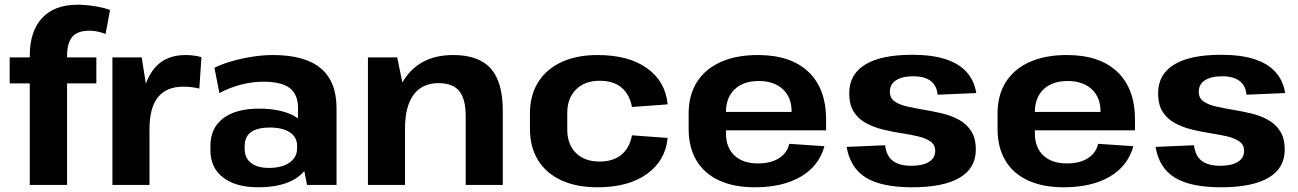

<svg xmlns="http://www.w3.org/2000/svg" viewBox="-20 -783 5498 813"><path d="M106 -546Q106 -651 158.5 -707Q211 -763 308 -763Q342 -763 380 -757Q418 -751 446 -741L427 -639Q410 -646 392.5 -649.5Q375 -653 358 -653Q309 -653 286.5 -627.5Q264 -602 264 -546V0H106ZM21 -540H388V-430H21Z M456 -540H580L613 -331V0H456ZM576 -277Q576 -412 624 -481Q672 -550 765 -550Q781 -550 798.5 -548Q816 -546 833 -541L824 -408Q792 -416 756 -416Q685 -416 649 -371.5Q613 -327 613 -236Z M1242 -194V-325Q1242 -383 1207 -410Q1172 -437 1095 -437Q1048 -437 1000 -424.5Q952 -412 909 -389L888 -496Q920 -512 962 -524Q1004 -536 1049.5 -543Q1095 -550 1136 -550Q1271 -550 1338 -494Q1405 -438 1405 -325V0H1280ZM1073 10Q978 10 924.5 -31.5Q871 -73 871 -146V-166Q871 -241 925 -282Q979 -323 1077 -323Q1181 -323 1240 -283Q1299 -243 1299 -169V-148Q1299 -74 1239.5 -32Q1180 10 1073 10ZM1118 -72Q1174 -72 1206 -94.5Q1238 -117 1238 -155V-166Q1238 -202 1207.5 -222.5Q1177 -243 1122 -243Q1071 -243 1043.5 -224Q1016 -205 1016 -163V-153Q1016 -114 1043 -93Q1070 -72 1118 -72Z M1952 -291Q1952 -364 1924.5 -397.5Q1897 -431 1837 -431Q1768 -431 1731.5 -382Q1695 -333 1695 -239L1639 -158V-227Q1639 -384 1706.5 -467Q1774 -550 1899 -550Q2007 -550 2058 -493Q2109 -436 2109 -314V0H1952ZM1538 -540H1662L1695 -378V0H1538Z M2510 10Q2421 10 2357 -19.5Q2293 -49 2258.5 -104.5Q2224 -160 2224 -237V-303Q2224 -379 2258.5 -434.5Q2293 -490 2357.5 -520Q2422 -550 2510 -550Q2642 -550 2720 -494Q2798 -438 2807 -341L2656 -330Q2646 -383 2612 -412Q2578 -441 2519 -441Q2456 -441 2419 -404Q2382 -367 2382 -305V-235Q2382 -172 2418.5 -135.5Q2455 -99 2519 -99Q2577 -99 2611.5 -128Q2646 -157 2656 -210L2807 -199Q2798 -103 2719.5 -46.5Q2641 10 2510 10Z M3176 10Q3088 10 3025 -19Q2962 -48 2929 -103.5Q2896 -159 2896 -237V-303Q2896 -380 2931 -435.5Q2966 -491 3032 -520.5Q3098 -550 3189 -550Q3328 -550 3403 -479Q3478 -408 3478 -276V-231H3025V-309H3354L3332 -279V-311Q3332 -371 3294.5 -405.5Q3257 -440 3193 -440Q3128 -440 3091 -405Q3054 -370 3054 -308V-219Q3054 -158 3090 -124.5Q3126 -91 3189 -91Q3244 -91 3278.5 -113Q3313 -135 3322 -174L3471 -164Q3448 -80 3371 -35Q3294 10 3176 10Z M3842 10Q3713 10 3646.5 -31Q3580 -72 3565 -161L3728 -168Q3733 -123 3760.5 -102Q3788 -81 3839 -81Q3887 -81 3913.5 -97.5Q3940 -114 3940 -144Q3940 -170 3920 -184Q3900 -198 3868 -205.5Q3836 -213 3797 -219Q3758 -225 3719 -234.5Q3680 -244 3647.5 -261.5Q3615 -279 3595.5 -309Q3576 -339 3576 -389Q3576 -468 3643.5 -509.5Q3711 -551 3843 -551Q3925 -551 3982 -533Q4039 -515 4072 -479Q4105 -443 4114 -389L3950 -382Q3947 -420 3921 -440Q3895 -460 3847 -460Q3800 -460 3774 -443Q3748 -426 3748 -395Q3748 -368 3767.5 -354Q3787 -340 3819.5 -332.5Q3852 -325 3891 -318.5Q3930 -312 3968.5 -303Q4007 -294 4039.5 -276.5Q4072 -259 4092 -228.5Q4112 -198 4112 -149Q4112 -71 4043.5 -30.5Q3975 10 3842 10Z M4484 10Q4396 10 4333 -19Q4270 -48 4237 -103.5Q4204 -159 4204 -237V-303Q4204 -380 4239 -435.5Q4274 -491 4340 -520.5Q4406 -550 4497 -550Q4636 -550 4711 -479Q4786 -408 4786 -276V-231H4333V-309H4662L4640 -279V-311Q4640 -371 4602.5 -405.5Q4565 -440 4501 -440Q4436 -440 4399 -405Q4362 -370 4362 -308V-219Q4362 -158 4398 -124.5Q4434 -91 4497 -91Q4552 -91 4586.5 -113Q4621 -135 4630 -174L4779 -164Q4756 -80 4679 -35Q4602 10 4484 10Z M5150 10Q5021 10 4954.5 -31Q4888 -72 4873 -161L5036 -168Q5041 -123 5068.5 -102Q5096 -81 5147 -81Q5195 -81 5221.5 -97.5Q5248 -114 5248 -144Q5248 -170 5228 -184Q5208 -198 5176 -205.5Q5144 -213 5105 -219Q5066 -225 5027 -234.5Q4988 -244 4955.5 -261.5Q4923 -279 4903.5 -309Q4884 -339 4884 -389Q4884 -468 4951.5 -509.5Q5019 -551 5151 -551Q5233 -551 5290 -533Q5347 -515 5380 -479Q5413 -443 5422 -389L5258 -382Q5255 -420 5229 -440Q5203 -460 5155 -460Q5108 -460 5082 -443Q5056 -426 5056 -395Q5056 -368 5075.5 -354Q5095 -340 5127.5 -332.5Q5160 -325 5199 -318.5Q5238 -312 5276.5 -303Q5315 -294 5347.5 -276.5Q5380 -259 5400 -228.5Q5420 -198 5420 -149Q5420 -71 5351.5 -30.5Q5283 10 5150 10Z"/></svg>

Font: Pathway Extreme
Style: Bold
Weight: 700
Designer: Eduardo Rodriguez Tunni
Foundry: Eduardo Rodriguez Tunni
Version: Version 1.001;gftools[0.9.26]